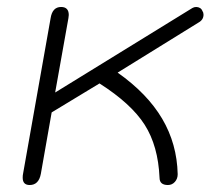

<svg xmlns="http://www.w3.org/2000/svg" viewBox="-20 -520 625 550"><path d="M45 -11Q45 -18 46 -22L125 -468Q130 -500 155 -500Q177 -500 177 -477L176 -468L138 -255L531 -497Q536 -500 542 -500Q548 -500 553 -497Q558 -494 560 -488Q563 -484 563 -478Q563 -463 548 -455L317 -312Q402 -252 444.5 -180Q487 -108 489 -21Q489 -8 481 1Q473 10 461 10Q437 10 437 -11Q433 -102 394.5 -162.5Q356 -223 265 -281L128 -198L97 -22Q91 10 65 10Q45 10 45 -11Z"/></svg>

Font: Kodchasan ExtraLight
Style: Italic
Weight: 275
Italic angle: -10°
Version: Version 1.000; ttfautohint (v1.6)